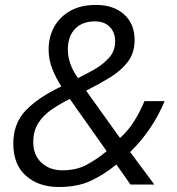

<svg xmlns="http://www.w3.org/2000/svg" viewBox="-20 -745 714 775"><path d="M216.8 9.8Q136.2 9.8 85 -35.2Q33.7 -80.1 33.7 -165.5Q33.7 -247.1 84.5 -299.8Q135.3 -352.5 227.5 -396Q206.5 -428.7 191.4 -466.3Q176.3 -503.9 176.3 -545.4Q176.3 -596.2 198.7 -636.7Q221.2 -677.2 263.9 -701.2Q306.6 -725.1 367.2 -725.1Q438.5 -725.1 481 -686.8Q523.4 -648.4 523.4 -583.5Q523.4 -532.2 496.6 -496.3Q469.7 -460.4 425.3 -433.1Q380.9 -405.8 327.6 -378.9L464.4 -188Q497.6 -217.3 522 -256.6Q546.4 -295.9 563 -336.9H644.5Q618.7 -275.4 583.7 -224.6Q548.8 -173.8 505.4 -131.3L603 0H506.8L449.7 -81.1Q401.9 -41.5 347.9 -15.9Q293.9 9.8 216.8 9.8ZM294.9 -429.7Q327.6 -445.8 362.3 -465.6Q397 -485.4 420.9 -512.7Q444.8 -540 444.8 -577.6Q444.8 -613.8 423.3 -636.2Q401.9 -658.7 362.8 -658.7Q312.5 -658.7 283.2 -628.7Q253.9 -598.6 253.9 -545.4Q253.9 -486.3 294.9 -429.7ZM231.9 -57.6Q288.6 -57.6 330.1 -80.1Q371.6 -102.5 410.6 -134.8L261.7 -345.7Q222.7 -326.2 189 -303.2Q155.3 -280.3 134.8 -248.5Q114.3 -216.8 114.3 -170.9Q114.3 -118.7 147.5 -88.1Q180.7 -57.6 231.9 -57.6Z"/></svg>

Font: Open Sans
Style: Italic
Weight: 400
Italic angle: -12°
Designer: Monotype Design Team
Foundry: Monotype Imaging Inc.
Version: Version 3.000; ttfautohint (v1.8.4)